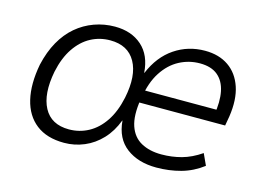

<svg xmlns="http://www.w3.org/2000/svg" viewBox="-75 -639 1076 782"><g transform="rotate(15 463.0 -247.5)"><path d="M244 8Q171 8 126 -27Q81 -62 66 -125.5Q51 -189 67 -274Q80 -331 104 -373.5Q128 -416 161.5 -444.5Q195 -473 236.5 -488Q278 -503 323 -503Q393 -503 437 -464Q481 -425 486 -352H487Q518 -426 575 -464.5Q632 -503 703 -503Q762 -503 802.5 -475Q843 -447 860.5 -395Q878 -343 867 -270L860 -230H480L489 -283H829L806 -260Q816 -318 807.5 -360Q799 -402 771.5 -425Q744 -448 696 -448Q650 -448 609.5 -426.5Q569 -405 540.5 -361Q512 -317 502 -250L500 -243Q489 -173 503.5 -130.5Q518 -88 553.5 -68.5Q589 -49 639 -49Q683 -49 723.5 -60Q764 -71 805 -99L827 -51Q785 -19 736 -5.5Q687 8 633 8Q556 8 506.5 -29.5Q457 -67 451 -141H450Q432 -93 400.5 -59.5Q369 -26 328.5 -9Q288 8 244 8ZM249 -50Q293 -50 331 -70.5Q369 -91 396.5 -132Q424 -173 437 -234Q457 -331 425.5 -387.5Q394 -444 319 -444Q275 -444 237.5 -424Q200 -404 172.5 -363.5Q145 -323 132 -262Q113 -164 143.5 -107Q174 -50 249 -50Z"/></g></svg>

Font: Nunito Sans 7pt SemiCondensed Light
Style: Italic
Weight: 300
Width: 4
Italic angle: -9°
Designer: Vernon Adams
Foundry: Vernon Adams
Version: Version 3.101;gftools[0.9.27]